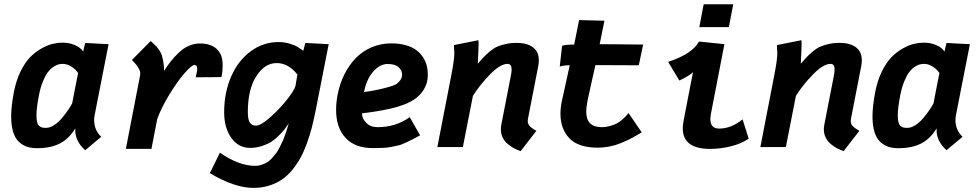

<svg xmlns="http://www.w3.org/2000/svg" viewBox="-20 -707 4698 923"><path d="M167.5 -250.5Q155.3 -189.5 155.3 -151.9Q155.3 -130.9 158.9 -117.9Q162.6 -105 170.4 -99.9Q178.2 -94.7 184.3 -93.5Q190.4 -92.3 201.7 -92.3Q220.2 -92.3 241.5 -106.4Q262.7 -120.6 279.8 -141.6Q296.9 -162.6 308.6 -179.9Q320.3 -197.3 327.1 -210.4Q331.5 -234.9 341.1 -283.4Q350.6 -332 355.5 -356Q343.8 -373.5 323.5 -386.7Q303.2 -399.9 281.7 -399.9Q270.5 -399.9 259.8 -397Q249 -394 235.1 -384.5Q221.2 -375 209.5 -359.4Q197.8 -343.8 186.3 -315.7Q174.8 -287.6 167.5 -250.5ZM435.1 -154.3Q432.6 -140.6 432.6 -130.4Q432.6 -81.5 466.8 -49.3Q453.6 -38.6 428 -17.1Q402.3 4.4 389.6 15.1Q341.8 -27.8 341.8 -80.6Q341.8 -86.9 342.3 -90.3Q312.5 -40.5 268.3 -17.6Q224.1 5.4 157.7 5.4Q130.9 5.4 110.1 -1.5Q89.4 -8.3 71.3 -24.7Q53.2 -41 43.5 -72Q33.7 -103 33.7 -147.5Q33.7 -195.8 46.9 -265.1Q57.6 -320.3 78.9 -363.5Q100.1 -406.7 124.8 -431.9Q149.4 -457 178.7 -473.6Q208 -490.2 232.9 -496.1Q257.8 -502 281.2 -502Q312 -502 339.1 -490.7Q366.2 -479.5 379.9 -459.5Q381.3 -466.3 384.5 -480Q387.7 -493.7 389.6 -500.5L502 -494.6Q490.7 -438 468.5 -324.5Q446.3 -210.9 435.1 -154.3Z M768.6 -366.2Q785.6 -392.6 801.3 -412.4Q816.9 -432.1 838.9 -453.4Q860.8 -474.6 887 -486.3Q913.1 -498 940.9 -498Q993.2 -498 1021.7 -471.7Q1050.3 -445.3 1050.3 -395.5Q1050.3 -365.2 1047.4 -351.1L1044.4 -336.4Q1023.9 -335.9 982.7 -335.9Q941.4 -335.9 920.9 -335.4Q928.2 -367.2 928.2 -375Q928.2 -394.5 915 -394.5Q901.4 -394.5 867.2 -355.2Q833 -315.9 794.7 -253.4Q756.3 -190.9 735.8 -134.8L708 8.8H585Q596.2 -49.8 619.1 -167.2Q642.1 -284.7 653.3 -343.8Q654.3 -349.6 654.3 -353Q654.3 -364.3 647.7 -376.5Q641.1 -388.7 635.3 -395.5Q629.4 -402.3 614.3 -418.9Q629.4 -434.1 659.4 -464.4Q689.5 -494.6 704.1 -509.8Q706.1 -507.8 717 -498Q728 -488.3 732.2 -483.6Q736.3 -479 745.1 -466.3Q753.9 -453.6 757.8 -441.7Q761.7 -429.7 765.1 -409.7Q768.6 -389.6 768.6 -366.2Z M1171.4 -168.9Q1171.4 -130.9 1181.6 -116.9Q1191.9 -103 1210.4 -103Q1232.9 -103 1276.4 -140.9Q1319.8 -178.7 1356.4 -224.1Q1393.1 -269.5 1400.4 -293.5Q1401.9 -302.7 1405 -321Q1408.2 -339.4 1409.7 -348.6Q1366.2 -403.8 1310.1 -403.8Q1252.4 -403.8 1211.9 -340.3Q1171.4 -276.9 1171.4 -168.9ZM1560.1 -494.6 1497.1 -173.8Q1488.3 -130.4 1479 -94Q1469.7 -57.6 1455.6 -18.6Q1441.4 20.5 1424.8 51Q1408.2 81.5 1385.3 109.6Q1362.3 137.7 1335.4 156Q1308.6 174.3 1273.7 185.3Q1238.8 196.3 1198.2 196.3Q1107.9 196.3 988.8 125.5Q997.1 108.9 1013.2 75.9Q1029.3 43 1037.1 26.9Q1128.4 90.3 1206.5 90.3Q1222.7 90.3 1237.5 85.2Q1252.4 80.1 1264.2 73.2Q1275.9 66.4 1287.6 53.2Q1299.3 40 1307.1 30Q1314.9 20 1324 1.7Q1333 -16.6 1337.6 -26.1Q1342.3 -35.6 1349.4 -55.7Q1356.4 -75.7 1358.4 -81.8Q1360.4 -87.9 1365.7 -106Q1367.2 -111.3 1368.2 -113.8Q1356.4 -96.7 1347.7 -85.2Q1338.9 -73.7 1320.3 -55.2Q1301.8 -36.6 1283.9 -25.1Q1266.1 -13.7 1238.8 -4.9Q1211.4 3.9 1182.1 3.9Q1126 3.9 1091.8 -44.2Q1057.6 -92.3 1057.6 -167.5Q1057.6 -261.7 1091.1 -338.6Q1124.5 -415.5 1184.8 -460.2Q1245.1 -504.9 1320.3 -504.9Q1348.6 -504.9 1374.8 -496.3Q1400.9 -487.8 1409.2 -482.4Q1417.5 -477.1 1438 -462.9Q1439.5 -470.7 1447.8 -500.5Q1466.8 -499.5 1503.9 -497.6Q1541 -495.6 1560.1 -494.6Z M1730 -264.6Q1778.3 -270.5 1827.9 -283.2Q1877.4 -295.9 1888.2 -304.7Q1913.1 -325.2 1913.1 -347.2Q1913.1 -368.7 1896.2 -384Q1879.4 -399.4 1843.3 -399.4Q1806.2 -399.4 1773.9 -362.5Q1741.7 -325.7 1730 -264.6ZM1861.3 -498.5Q1900.9 -498.5 1932.1 -489.3Q1963.4 -480 1982.4 -465.3Q2001.5 -450.7 2014.2 -430.7Q2026.9 -410.6 2031.7 -390.9Q2036.6 -371.1 2036.6 -350.1Q2036.6 -321.3 2028.8 -300.3Q2006.3 -240.7 1937 -210.2Q1867.7 -179.7 1720.2 -162.1Q1720.2 -136.7 1741 -116.2Q1761.7 -95.7 1794.4 -95.7Q1883.8 -95.7 1949.7 -144L1999.5 -56.2Q1969.2 -40 1960.9 -35.9Q1952.6 -31.7 1930.4 -21.2Q1908.2 -10.7 1897.5 -8.5Q1886.7 -6.3 1865.5 -1.7Q1844.2 2.9 1822.8 3.9Q1801.3 4.9 1772 4.9Q1686.5 4.9 1641.1 -44.2Q1595.7 -93.3 1595.7 -178.7Q1595.7 -212.9 1603 -252Q1613.3 -304.7 1635.5 -349.4Q1657.7 -394 1690.2 -427.5Q1722.7 -460.9 1766.6 -479.7Q1810.5 -498.5 1861.3 -498.5Z M2276.9 -400.9Q2295.4 -421.9 2305.9 -433.1Q2316.4 -444.3 2334.7 -459.7Q2353 -475.1 2369.6 -482.4Q2386.2 -489.7 2410.6 -495.4Q2435.1 -501 2463.9 -501Q2512.2 -501 2541.3 -480.2Q2570.3 -459.5 2570.3 -416.5Q2570.3 -403.3 2567.4 -388.7Q2559.1 -346.2 2542.7 -262.2Q2526.4 -178.2 2518.1 -135.7Q2517.1 -131.8 2517.1 -125.5Q2517.1 -121.6 2517.6 -117.9Q2518.1 -114.3 2519.8 -111.1Q2521.5 -107.9 2522.7 -105.5Q2523.9 -103 2527.3 -100.1Q2530.8 -97.2 2532.2 -95.5Q2533.7 -93.8 2538.3 -90.8Q2543 -87.9 2544.4 -86.7Q2545.9 -85.4 2551.5 -82.3Q2557.1 -79.1 2558.6 -78.1Q2545.9 -62 2520.8 -29.5Q2495.6 2.9 2482.9 19.5Q2465.8 13.7 2451.2 5.9Q2436.5 -2 2421.1 -14.4Q2405.8 -26.9 2396.7 -45.4Q2387.7 -64 2387.7 -85.9Q2387.7 -95.2 2390.1 -108.4L2435.5 -341.3Q2439.5 -360.8 2439.5 -373Q2439.5 -399.9 2419.9 -399.9Q2385.3 -399.9 2336.4 -350.1Q2287.6 -300.3 2253.4 -246.1L2205.1 0H2082.5Q2093.8 -57.6 2116 -172.6Q2138.2 -287.6 2149.4 -344.7Q2164.1 -419.9 2164.1 -451.2Q2164.1 -459 2162.1 -490.2Q2181.6 -494.1 2220.9 -502Q2260.3 -509.8 2279.8 -513.7Q2280.8 -508.8 2280.8 -496.6Q2280.8 -475.1 2276.9 -400.9Z M3064.9 -70.8Q3061 -68.8 3041.5 -57.1Q3022 -45.4 3005.1 -37.1Q2988.3 -28.8 2963.4 -18.6Q2938.5 -8.3 2910.2 -2.7Q2881.8 2.9 2853.5 2.9Q2760.3 2.9 2717.3 -42.2Q2674.3 -87.4 2674.3 -159.7Q2674.3 -188.5 2680.2 -216.8L2684.6 -237.3Q2698.7 -303.7 2718.8 -393.1H2711.9Q2691.4 -393.1 2670.9 -387.2Q2672.9 -403.8 2676.5 -437Q2680.2 -470.2 2682.1 -486.8Q2701.2 -492.7 2732.9 -492.7H2740.2Q2743.7 -509.8 2752 -551.5Q2760.3 -593.3 2763.7 -610.4Q2784.2 -609.9 2825 -608.9Q2865.7 -607.9 2885.7 -607.4Q2879.9 -576.7 2862.8 -494.6Q2886.2 -494.6 2937.3 -494.1Q2988.3 -493.7 3029.8 -493.2Q3071.3 -492.7 3071.8 -492.7Q3068.4 -476.1 3061.3 -442.9Q3054.2 -409.7 3050.8 -393.1Q3017.1 -393.1 2945.8 -393.6Q2874.5 -394 2842.3 -394Q2832 -350.1 2822 -303.2Q2812 -256.3 2807.1 -235.4Q2806.2 -231.9 2804.9 -225.3Q2803.7 -218.8 2803.2 -215.8Q2798.3 -191.4 2798.3 -170.4Q2798.3 -95.7 2871.6 -95.7Q2893.6 -95.7 2913.6 -101.6Q2933.6 -107.4 2946.3 -114.3Q2959 -121.1 2972.2 -132.8Q2985.4 -144.5 2990 -149.7Q2994.6 -154.8 3001.5 -163.6Z M3362.8 -686.5H3504.9L3483.9 -576.7H3341.8ZM3340.3 -507.3Q3360.8 -504.9 3401.6 -501Q3442.4 -497.1 3462.4 -494.6L3397.5 -159.2Q3395 -145.5 3395 -134.3Q3395 -88.9 3437 -88.9Q3495.6 -88.9 3549.8 -133.3Q3554.7 -117.7 3564.5 -86.9Q3574.2 -56.2 3579.1 -40.5Q3544.4 -16.1 3493.7 -3.7Q3442.9 8.8 3393.6 8.8Q3262.2 8.8 3262.2 -90.3Q3262.2 -105.5 3266.1 -126Q3273.4 -165 3288.6 -242.9Q3303.7 -320.8 3311.5 -359.9Q3294.9 -343.3 3246.1 -319.8Q3236.8 -334.5 3218.8 -364.7Q3200.7 -395 3191.9 -409.7Q3307.6 -447.3 3340.3 -507.3Z M3829.6 -400.9Q3848.1 -421.9 3858.6 -433.1Q3869.1 -444.3 3887.5 -459.7Q3905.8 -475.1 3922.4 -482.4Q3939 -489.7 3963.4 -495.4Q3987.8 -501 4016.6 -501Q4064.9 -501 4094 -480.2Q4123 -459.5 4123 -416.5Q4123 -403.3 4120.1 -388.7Q4111.8 -346.2 4095.5 -262.2Q4079.1 -178.2 4070.8 -135.7Q4069.8 -131.8 4069.8 -125.5Q4069.8 -121.6 4070.3 -117.9Q4070.8 -114.3 4072.5 -111.1Q4074.2 -107.9 4075.4 -105.5Q4076.7 -103 4080.1 -100.1Q4083.5 -97.2 4085 -95.5Q4086.4 -93.8 4091.1 -90.8Q4095.7 -87.9 4097.2 -86.7Q4098.6 -85.4 4104.2 -82.3Q4109.9 -79.1 4111.3 -78.1Q4098.6 -62 4073.5 -29.5Q4048.3 2.9 4035.6 19.5Q4018.6 13.7 4003.9 5.9Q3989.3 -2 3973.9 -14.4Q3958.5 -26.9 3949.5 -45.4Q3940.4 -64 3940.4 -85.9Q3940.4 -95.2 3942.9 -108.4L3988.3 -341.3Q3992.2 -360.8 3992.2 -373Q3992.2 -399.9 3972.7 -399.9Q3938 -399.9 3889.2 -350.1Q3840.3 -300.3 3806.2 -246.1L3757.8 0H3635.3Q3646.5 -57.6 3668.7 -172.6Q3690.9 -287.6 3702.1 -344.7Q3716.8 -419.9 3716.8 -451.2Q3716.8 -459 3714.8 -490.2Q3734.4 -494.1 3773.7 -502Q3813 -509.8 3832.5 -513.7Q3833.5 -508.8 3833.5 -496.6Q3833.5 -475.1 3829.6 -400.9Z M4308.1 -250.5Q4295.9 -189.5 4295.9 -151.9Q4295.9 -130.9 4299.6 -117.9Q4303.2 -105 4311 -99.9Q4318.8 -94.7 4325 -93.5Q4331.1 -92.3 4342.3 -92.3Q4360.8 -92.3 4382.1 -106.4Q4403.3 -120.6 4420.4 -141.6Q4437.5 -162.6 4449.2 -179.9Q4460.9 -197.3 4467.8 -210.4Q4472.2 -234.9 4481.7 -283.4Q4491.2 -332 4496.1 -356Q4484.4 -373.5 4464.1 -386.7Q4443.8 -399.9 4422.4 -399.9Q4411.1 -399.9 4400.4 -397Q4389.6 -394 4375.7 -384.5Q4361.8 -375 4350.1 -359.4Q4338.4 -343.8 4326.9 -315.7Q4315.4 -287.6 4308.1 -250.5ZM4575.7 -154.3Q4573.2 -140.6 4573.2 -130.4Q4573.2 -81.5 4607.4 -49.3Q4594.2 -38.6 4568.6 -17.1Q4543 4.4 4530.3 15.1Q4482.4 -27.8 4482.4 -80.6Q4482.4 -86.9 4482.9 -90.3Q4453.1 -40.5 4408.9 -17.6Q4364.7 5.4 4298.3 5.4Q4271.5 5.4 4250.7 -1.5Q4230 -8.3 4211.9 -24.7Q4193.8 -41 4184.1 -72Q4174.3 -103 4174.3 -147.5Q4174.3 -195.8 4187.5 -265.1Q4198.2 -320.3 4219.5 -363.5Q4240.7 -406.7 4265.4 -431.9Q4290 -457 4319.3 -473.6Q4348.6 -490.2 4373.5 -496.1Q4398.4 -502 4421.9 -502Q4452.6 -502 4479.7 -490.7Q4506.8 -479.5 4520.5 -459.5Q4522 -466.3 4525.1 -480Q4528.3 -493.7 4530.3 -500.5L4642.6 -494.6Q4631.3 -438 4609.1 -324.5Q4586.9 -210.9 4575.7 -154.3Z"/></svg>

Font: Fantasque Sans Mono
Style: Bold Italic
Weight: 700
Italic angle: -11°
Monospace: yes
Designer: Jany Belluz
Version: Version 1.7.1